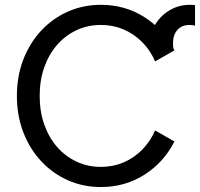

<svg xmlns="http://www.w3.org/2000/svg" viewBox="-20 -752 814 782"><path d="M752.9 -732.4Q709.5 -732.4 672.9 -711.4Q636.2 -690.4 614 -655Q591.8 -619.6 591.8 -576.2Q591.8 -569.8 592.3 -563.7Q592.8 -557.6 593.8 -551.8H687.5Q685.5 -557.1 685.1 -563.5Q684.6 -569.8 684.6 -576.2Q684.6 -609.4 702.4 -629.9Q720.2 -650.4 752.9 -650.4Q765.1 -650.4 774.4 -647.5V-731Q769.5 -731.9 763.9 -732.2Q758.3 -732.4 752.9 -732.4ZM611.8 -502 690.4 -546.9Q647.5 -631.8 568.4 -682.1Q489.3 -732.4 391.1 -732.4Q318.8 -732.4 256.6 -704.8Q194.3 -677.2 147.7 -627.2Q101.1 -577.1 75 -509.5Q48.8 -441.9 48.8 -361.3Q48.8 -280.8 75 -213.1Q101.1 -145.5 147.7 -95.5Q194.3 -45.4 256.6 -17.8Q318.8 9.8 391.1 9.8Q489.3 9.8 568.4 -40.5Q647.5 -90.8 690.4 -175.8L611.8 -220.7Q591.8 -175.3 558.6 -141.8Q525.4 -108.4 482.9 -90.3Q440.4 -72.3 391.1 -72.3Q337.9 -72.3 292.5 -93.3Q247.1 -114.3 213.1 -152.8Q179.2 -191.4 160.4 -244.4Q141.6 -297.4 141.6 -361.3Q141.6 -425.3 160.4 -478.3Q179.2 -531.2 213.1 -569.8Q247.1 -608.4 292.5 -629.4Q337.9 -650.4 391.1 -650.4Q440.4 -650.4 482.9 -632.3Q525.4 -614.3 558.6 -581.1Q591.8 -547.9 611.8 -502Z"/></svg>

Font: Giphurs SC
Style: Regular
Weight: 400
Version: Version 0.920